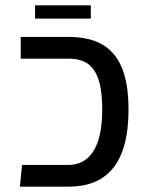

<svg xmlns="http://www.w3.org/2000/svg" viewBox="-20 -703 559 723"><path d="M237 0C379 0 464 -83 464 -291C464 -496 379 -564 237 -564H58V-482H237C309 -482 365 -452 365 -291C365 -135 309 -82 237 -82H63L55 0ZM112 -633H322V-683H112Z"/></svg>

Font: FiraGO Unicode
Style: Regular
Weight: 400
Designer: bBox Type
Foundry: bBox Type GmbH
Version: Version 1.001;PS 001.001;hotconv 1.0.88;makeotf.lib2.5.64775